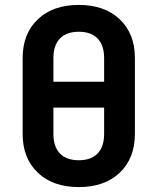

<svg xmlns="http://www.w3.org/2000/svg" viewBox="-20 -750 640 780"><path d="M300 10Q195 10 133.5 -48.5Q72 -107 72 -206V-514Q72 -613 133.5 -671.5Q195 -730 300 -730Q405 -730 466.5 -671.5Q528 -613 528 -515V-206Q528 -107 466.5 -48.5Q405 10 300 10ZM197 -418H403V-514Q403 -566 376.5 -593.5Q350 -621 300 -621Q250 -621 223.5 -593.5Q197 -566 197 -514ZM300 -99Q350 -99 376.5 -126.5Q403 -154 403 -206V-313H197V-206Q197 -154 223.5 -126.5Q250 -99 300 -99Z"/></svg>

Font: JetBrains Mono NL
Style: Bold
Weight: 700
Monospace: yes
Designer: Philipp Nurullin, Konstantin Bulenkov
Foundry: JetBrains
Version: Version 2.305; ttfautohint (v1.8.4.7-5d5b)